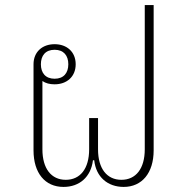

<svg xmlns="http://www.w3.org/2000/svg" viewBox="-20 -724 738 756"><path d="M230 12C293 12 338 -27 346 -93H351C358 -27 404 12 467 12C539 12 585 -43 585 -132V-704H550V-136C550 -60 515 -16 458 -16C401 -16 366 -60 366 -136V-259H331V-136C331 -60 296 -16 239 -16C182 -16 147 -60 147 -136V-405C160 -396 176 -392 195 -392C243 -392 278 -422 278 -471C278 -520 243 -550 195 -550C147 -550 112 -520 112 -471V-132C112 -43 157 12 230 12ZM195 -414C159 -414 141 -437 141 -471C141 -505 159 -528 195 -528C231 -528 249 -505 249 -471C249 -437 231 -414 195 -414Z"/></svg>

Font: IBM Plex Thai Looped ExtraLight
Style: Regular
Weight: 200
Designer: Mike Abbink, Paul van der Laan, Pieter van Rosmalen, Ben Mitchell, Mark Frömberg
Foundry: Bold Monday
Version: Version 1.0